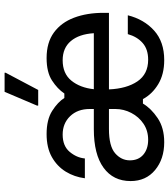

<svg xmlns="http://www.w3.org/2000/svg" viewBox="32 -772 752 857"><g transform="rotate(-90 408.5 -344.0)"><path d="M201.7 12.5Q126.7 12.5 77.5 -28.3Q28.3 -69.2 28.3 -137.5Q28.3 -215 87.9 -258.3Q147.5 -301.7 260 -301.7H350V-320Q350 -374.2 317.9 -407.5Q285.8 -440.8 235.8 -440.8Q185 -440.8 158.8 -409.6Q132.5 -378.3 129.2 -341.7H40.8Q46.7 -388.3 70.4 -427.1Q94.2 -465.8 135.8 -489.2Q177.5 -512.5 238.3 -512.5Q302.5 -512.5 341.7 -487.5Q380.8 -462.5 399.2 -433.3H419.2Q440 -464.2 477.1 -488.3Q514.2 -512.5 577.5 -512.5Q646.7 -512.5 691.2 -480Q735.8 -447.5 757.5 -390Q779.2 -332.5 779.2 -258.3V-234.2H437.5Q440.8 -155 473.3 -107.1Q505.8 -59.2 570 -59.2Q616.7 -59.2 644.6 -83.8Q672.5 -108.3 684.2 -150H768.3Q750 -77.5 700 -32.5Q650 12.5 568.3 12.5Q505 12.5 460.8 -14.2Q416.7 -40.8 394.2 -82.5H374.2Q352.5 -45.8 309.2 -16.7Q265.8 12.5 201.7 12.5ZM438.3 -301.7H688.3Q684.2 -367.5 653.3 -404.2Q622.5 -440.8 567.5 -440.8Q508.3 -440.8 476.7 -402.1Q445 -363.3 438.3 -301.7ZM212.5 -59.2Q253.3 -59.2 284.2 -80Q315 -100.8 332.5 -134.6Q350 -168.3 350 -205.8V-234.2H260.8Q184.2 -234.2 152.5 -206.7Q120.8 -179.2 120.8 -140.8Q120.8 -102.5 146.2 -80.8Q171.7 -59.2 212.5 -59.2ZM365 -550V-555L426.7 -700H511.7V-695L435 -550Z"/></g></svg>

Font: Familjen Grotesk GF
Style: Regular
Weight: 400
Designer: Anders Wikstroem, Jonas Baeckman, Matilda Gysing, Kristian Moeller
Foundry: Familjen STHLM AB
Version: Version 2.000; Beta; Release 4; Build 6